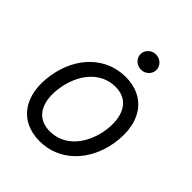

<svg xmlns="http://www.w3.org/2000/svg" viewBox="-210 -878 1017 1017"><g transform="rotate(45 298.5 -369.5)"><path d="M256.4 11.4C400.9 11.4 516 -98 543.3 -264.2C571 -437.5 489 -552.6 338.8 -552.6C193.5 -552.6 78.5 -443.2 51.8 -275.6C23.8 -103.7 105.5 11.4 256.4 11.4ZM132.8 -264.2C150.6 -376.4 221.9 -477.3 337.4 -477.3C446.4 -477.3 479 -382.1 462.4 -275.6C443.9 -163 372.5 -63.9 257.8 -63.9C148.1 -63.9 115.4 -157.7 132.8 -264.2ZM308.2 -693.2C308.2 -661.9 335.2 -636.4 367.9 -636.4C400.6 -636.4 427.6 -661.9 427.6 -693.2C427.6 -724.4 400.6 -750 367.9 -750C335.2 -750 308.2 -724.4 308.2 -693.2Z"/></g></svg>

Font: Margiela Sans
Style: Italic
Weight: 400
Italic angle: -9.39999°
Designer: Stefan Endress, Andreas Faust
Version: Version 1.100;FEAKit 1.0